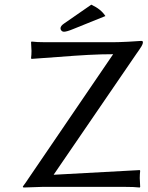

<svg xmlns="http://www.w3.org/2000/svg" viewBox="-20 -837 662 860"><path d="M390.1 -816.9 389.2 -815.9Q432.6 -795.9 452.1 -765.1L308.1 -707Q278.8 -694.8 266.1 -694.8Q259.8 -694.8 255.4 -699.5Q251 -704.1 251 -710Q251 -720.7 266.1 -731ZM220.2 -54.2 606 -75.2 607.9 -71.8Q606 -56.2 606 -39.1Q606 -28.3 607.9 0L606 2.9Q582 0 535.2 0H171.9L85 2.9L82 -1Q88.4 -9.3 97.4 -22.5Q106.4 -35.6 107.9 -38.1Q485.4 -591.3 486.8 -594.2Q434.1 -594.2 375.5 -591.1Q316.9 -587.9 239 -581.8Q161.1 -575.7 121.1 -573.2L119.1 -576.2Q121.1 -591.8 121.1 -608.9Q121.1 -619.6 119.1 -647.9L121.1 -650.9Q145 -647.9 182.1 -647.9H485.8Q508.3 -647.9 554 -650.1Q599.6 -652.3 612.8 -653.8Q620.1 -653.8 620.1 -647.9Q620.1 -640.1 613.5 -629.2Q606.9 -618.2 589.8 -594.2Z"/></svg>

Font: Linear Smooth
Style: Regular
Weight: 400
Designer: Philipp H. Poll, Flanker
Foundry: Philipp H. Poll, reworked by Flanker
Version: Version 1.061 | FøM Fix